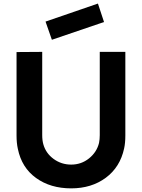

<svg xmlns="http://www.w3.org/2000/svg" viewBox="-20 -1041 796 1077"><path d="M271 -817.9 563.5 -917.5 529.3 -1021 235.4 -919.9ZM683.1 -750V-281.2Q683.1 -238.8 676.3 -208.5Q653.8 -103.5 573.5 -43.9Q493.2 15.6 379.4 15.6Q263.2 15.6 182.4 -42.5Q101.6 -100.6 80.1 -206.1Q72.8 -238.8 72.8 -281.2V-749L216.8 -750V-283.2Q216.8 -253.4 223.1 -231.4Q237.3 -181.2 280.8 -149.4Q324.2 -117.7 379.4 -117.7Q436 -117.7 479.5 -152.6Q522.9 -187.5 535.6 -239.7Q539.6 -259.3 539.6 -283.2V-750Z"/></svg>

Font: Manrope3 ExtraBold
Style: Bold
Weight: 800
Width: 4
Designer: Mikhail Sharanda
Foundry: Mikhail Sharanda
Version: Version 3.000;PS 003.000;hotconv 1.0.88;makeotf.lib2.5.64775